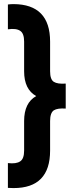

<svg xmlns="http://www.w3.org/2000/svg" viewBox="-20 -832 399 960"><path d="M19.5 107.4Q19.5 76.2 19.5 -16.6Q61.5 -11.7 81.1 -25.4Q100.6 -38.1 100.6 -79.1Q100.6 -127.9 100.6 -226.6Q100.6 -318.4 161.1 -351.6Q100.6 -384.8 100.6 -475.6Q100.6 -525.4 100.6 -624Q100.6 -665 81.1 -677.7Q61.5 -691.4 19.5 -685.5Q19.5 -727.5 19.5 -809.6Q34.2 -811.5 47.9 -811.5Q230.5 -810.5 230.5 -624Q230.5 -574.2 230.5 -475.6Q230.5 -434.6 249 -422.9Q267.6 -411.1 308.6 -414.1Q308.6 -372.1 308.6 -289.1Q267.6 -292 249 -280.3Q230.5 -267.6 230.5 -226.6Q230.5 -177.7 230.5 -79.1Q230.5 108.4 47.9 108.4Q34.2 108.4 19.5 107.4Z"/></svg>

Font: LeFont
Style: Regular
Weight: 700
Designer: Leryon MEDIA
Version: Version 1.0